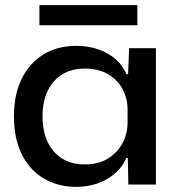

<svg xmlns="http://www.w3.org/2000/svg" viewBox="-20 -716 689 745"><path d="M275 9Q221 9 176.5 -10Q132 -29 100 -64.5Q68 -100 51 -150.5Q34 -201 34 -264Q34 -350 64.5 -411Q95 -472 149 -505Q203 -538 275 -538Q324 -538 363 -524Q402 -510 429.5 -485.5Q457 -461 471 -428H477L481 -529H585V0H478L476 -103H470Q449 -53 396.5 -22Q344 9 275 9ZM309 -78Q362 -78 399 -101Q436 -124 455.5 -160.5Q475 -197 475 -241V-291Q475 -334 455.5 -370.5Q436 -407 398.5 -428.5Q361 -450 310 -450Q259 -450 222.5 -428Q186 -406 165.5 -364.5Q145 -323 145 -264Q145 -207 165 -165Q185 -123 221.5 -100.5Q258 -78 309 -78ZM133 -618V-696H513V-618Z"/></svg>

Font: Mona Sans SemiExpanded Medium
Style: Regular
Weight: 500
Width: 6
Designer: Deni Anggara
Foundry: GitHub
Version: Version 2.000